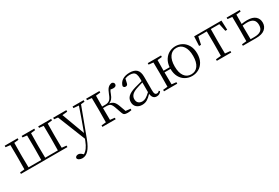

<svg xmlns="http://www.w3.org/2000/svg" viewBox="78 -1638 4395 3021"><g transform="rotate(-30 2276.0 -127.5)"><path d="M45 -27 128 -35 130 -227V-285L128 -476L45 -485V-512H280V-485L199 -476L197 -285V-227Q197 -113 200 -30H431L433 -227V-285L431 -476L353 -485V-512H582V-485L503 -476Q500 -392 500 -285V-227Q500 -113 503 -30H733L735 -227V-285L733 -476L654 -485V-512H889V-485L806 -476L804 -285V-227L806 -36L889 -27V0H45Z M1479 -512V-484L1412 -477L1216 47Q1172 163 1121.5 217Q1071 271 1010 271Q977 271 951.5 257.5Q926 244 923 220Q926 202 941 192.5Q956 183 977 183Q1011 183 1046 218L1057 228Q1131 188 1180 60L1194 24L994 -477L926 -484V-512H1165V-484L1073 -475L1226 -62L1302 -271L1373 -476L1278 -484V-512Z M1739 -251H1681L1683 -36L1766 -27V0H1525V-27L1608 -35L1610 -227V-285L1608 -476L1525 -485V-512H1766V-485L1683 -476L1681 -279H1738Q1787 -279 1817 -302.5Q1847 -326 1871 -393Q1897 -462 1924.5 -491Q1952 -520 1997 -526Q2036 -516 2036 -483Q2036 -463 2021.5 -451.5Q2007 -440 1981 -440Q1952 -440 1929 -446Q1911 -418 1899 -382Q1881 -331 1857.5 -304.5Q1834 -278 1801 -266Q1849 -258 1876.5 -232Q1904 -206 1924 -151L1966 -35L2052 -26V0Q2008 8 1984 8Q1941 8 1923 -2.5Q1905 -13 1895 -43L1850 -171Q1837 -205 1823.5 -222Q1810 -239 1791 -245Q1772 -251 1739 -251Z M2421 -83Q2372 -31 2333 -8.5Q2294 14 2243 14Q2183 14 2144.5 -20Q2106 -54 2106 -114Q2106 -172 2146.5 -211.5Q2187 -251 2281 -279Q2345 -298 2419 -316V-354Q2419 -409 2407 -440Q2395 -471 2370 -483Q2345 -495 2303 -495Q2260 -495 2219 -478L2203 -407Q2199 -385 2188.5 -375Q2178 -365 2160 -365Q2126 -365 2120 -398Q2136 -459 2188 -492.5Q2240 -526 2320 -526Q2405 -526 2446.5 -485Q2488 -444 2488 -354V-111Q2488 -63 2498.5 -44.5Q2509 -26 2532 -26Q2545 -26 2555 -31Q2565 -36 2577 -49L2592 -33Q2562 13 2508 13Q2432 13 2421 -83ZM2295 -253Q2232 -230 2204.5 -198.5Q2177 -167 2177 -126Q2177 -80 2203 -56Q2229 -32 2273 -32Q2305 -32 2337.5 -50.5Q2370 -69 2419 -115V-291Q2342 -270 2295 -253Z M3320 -254Q3320 -368 3275 -431.5Q3230 -495 3152 -495Q3074 -495 3029.5 -431.5Q2985 -368 2985 -254Q2985 -140 3029.5 -78Q3074 -16 3152 -16Q3231 -16 3275.5 -78Q3320 -140 3320 -254ZM2909 -254H2800L2802 -36L2885 -27V0H2644V-27L2727 -35L2729 -227V-285L2727 -476L2644 -485V-512H2885V-485L2802 -476L2800 -284H2910Q2916 -361 2951 -416Q2986 -471 3039 -498.5Q3092 -526 3152 -526Q3216 -526 3271.5 -495Q3327 -464 3361 -402.5Q3395 -341 3395 -255Q3395 -168 3361.5 -107.5Q3328 -47 3272.5 -16.5Q3217 14 3152 14Q3087 14 3031.5 -16.5Q2976 -47 2942.5 -107.5Q2909 -168 2909 -254Z M3604 -27 3698 -36 3700 -227V-285L3698 -480H3544L3514 -342H3479L3487 -512H3983L3990 -342H3956L3926 -480H3772L3770 -285V-227L3772 -36L3866 -27V0H3604Z M4160 -35 4162 -227V-285L4160 -476L4077 -485V-512H4316V-485L4234 -476L4232 -307Q4283 -316 4334 -316Q4434 -316 4482.5 -273.5Q4531 -231 4531 -161Q4531 -89 4478.5 -44.5Q4426 0 4318 0H4077V-27ZM4234 -29H4301Q4383 -29 4422.5 -60.5Q4462 -92 4462 -158Q4462 -222 4426 -253Q4390 -284 4315 -284Q4281 -284 4232 -277V-227Z"/></g></svg>

Font: GL-CurulMinamoto Light
Style: Regular
Weight: 300
Designer: Eunice (kana); Ryoko NISHIZUKA 西塚涼子 (ideographs); Frank Grießhammer (Latin, Greek & Cyrillic); Wenlong ZHANG
Foundry: Gutenberg Labo; Adobe
Version: Version 1.002